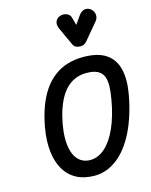

<svg xmlns="http://www.w3.org/2000/svg" viewBox="-178 -1404 1193 1515"><g transform="rotate(-15 419.0 -646.5)"><path d="M402.5 0Q318 0 256.5 -32.5Q195 -65 158.5 -126.5Q122 -188 112 -275Q102 -362 121 -470.5Q137.5 -561.5 164.8 -634.8Q192 -708 230 -763Q268 -818 316.8 -854.8Q365.5 -891.5 424.8 -910Q484 -928.5 554 -928.5Q673.5 -928.5 740.2 -883.5Q807 -838.5 827.5 -754.5Q848 -670.5 827.5 -553Q812.5 -468 789.2 -393.8Q766 -319.5 735.8 -258Q705.5 -196.5 668.8 -148.5Q632 -100.5 589.8 -67.5Q547.5 -34.5 500.5 -17.2Q453.5 0 402.5 0ZM401.5 -128.5Q434 -128.5 464.5 -141.5Q495 -154.5 522.8 -179.2Q550.5 -204 575 -240Q599.5 -276 620 -322.5Q640.5 -369 656.8 -424.8Q673 -480.5 684 -545Q695 -606 696.2 -653.2Q697.5 -700.5 684 -733.2Q670.5 -766 637.5 -783Q604.5 -800 546.5 -800Q502.5 -800 464.5 -786.2Q426.5 -772.5 394.8 -744.8Q363 -717 337.8 -675.8Q312.5 -634.5 293.5 -579.5Q274.5 -524.5 262 -456Q251.5 -395 251.2 -344Q251 -293 260.8 -253Q270.5 -213 289.8 -185.2Q309 -157.5 337 -143Q365 -128.5 401.5 -128.5ZM557 -1015Q540 -1015 523.8 -1021.5Q507.5 -1028 498 -1048L432 -1192Q414.5 -1230.5 426.8 -1256Q439 -1281.5 466 -1289.5Q493 -1298 519.2 -1287Q545.5 -1276 552 -1249.5L569 -1187L614.5 -1252Q639 -1286 666.8 -1288.5Q694.5 -1291 716 -1272Q737 -1252.5 739.5 -1225.2Q742 -1198 724.5 -1176.5L609.5 -1039Q598.5 -1026 584.8 -1020.5Q571 -1015 557 -1015Z"/></g></svg>

Font: Edu AU VIC WA NT Pre
Style: Bold
Weight: 700
Designer: Tina and Corey Anderson, Eben Sorkin, Mirko Velimirovic
Foundry: Google for Education
Version: Version 1.001